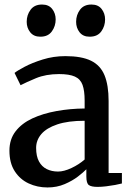

<svg xmlns="http://www.w3.org/2000/svg" viewBox="-20 -814 579 845"><path d="M189 11Q144 11 106 -6.8Q68 -24.5 44.8 -60.5Q21.5 -96.5 21.5 -151Q21.5 -201 48.5 -236Q75.5 -271 122.2 -292.8Q169 -314.5 228.5 -325.2Q288 -336 352.5 -336.5V-371Q352.5 -415 343.2 -440.5Q334 -466 309.5 -477Q285 -488 240 -488Q182 -488 138.2 -469.8Q94.5 -451.5 70.5 -439L44 -493Q54.5 -502 87.8 -519.8Q121 -537.5 168.2 -552.2Q215.5 -567 268 -567Q339 -567 380.5 -546.8Q422 -526.5 440 -482.8Q458 -439 458 -369.5V-52.5H516.5V-6.5Q505.5 -3.5 486.8 0Q468 3.5 447.2 6Q426.5 8.5 409.5 8.5Q382 8.5 371 0.5Q360 -7.5 360 -37.5V-69Q347.5 -56 323.2 -37.2Q299 -18.5 264.8 -3.8Q230.5 11 189 11ZM235.5 -59Q261.5 -59 294.5 -74.5Q327.5 -90 352.5 -112V-282.5Q279.5 -282.5 232 -266.5Q184.5 -250.5 161.8 -223.8Q139 -197 139 -163Q139 -126.5 151.5 -103.5Q164 -80.5 185.8 -69.8Q207.5 -59 235.5 -59ZM157 -652.5Q128.5 -652.5 113 -672Q97.5 -691.5 97.5 -718Q97.5 -748 114.5 -771Q131.5 -794 164.5 -794H165.5Q194.5 -794 209.8 -774.5Q225 -755 225 -728.5Q225 -699 208.2 -675.8Q191.5 -652.5 158 -652.5ZM374 -652.5Q345.5 -652.5 330.2 -672Q315 -691.5 315 -718Q315 -748 332 -771Q349 -794 382 -794H383Q412 -794 427.2 -774.5Q442.5 -755 442.5 -728.5Q442.5 -699 425.8 -675.8Q409 -652.5 375 -652.5Z"/></svg>

Font: Merriweather Light 18pt Medium
Style: Regular
Weight: 500
Version: Version 2.100